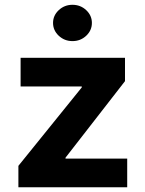

<svg xmlns="http://www.w3.org/2000/svg" viewBox="-20 -789 612 809"><path d="M57.5 0V-90.2L324.6 -420.8V-424.7H66.8V-545.5H506.7V-447.1L256 -124.6V-120.7H516V0ZM285.5 -615.8Q251.8 -615.8 227.6 -638.3Q203.5 -660.9 203.5 -692.5Q203.5 -723.7 227.6 -746.3Q251.8 -768.8 285.2 -768.8Q319.2 -768.8 343.2 -746.3Q367.2 -723.7 367.2 -692.5Q367.2 -660.9 343.2 -638.3Q319.2 -615.8 285.5 -615.8Z"/></svg>

Font: InterMG
Style: Bold
Weight: 700
Designer: Rasmus Andersson
Foundry: rsms
Version: Version 3.019;December 26, 2023;FontCreator 15.0.0.2955 64-b